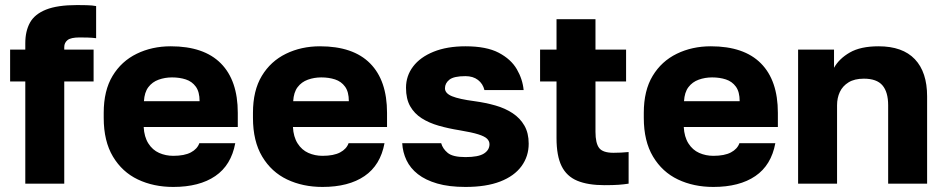

<svg xmlns="http://www.w3.org/2000/svg" viewBox="-20 -726 3730 759"><path d="M80 0V-404H20V-530H80V-555Q80 -603 98.5 -636.5Q117 -670 162 -688Q207 -706 285 -706Q300 -706 322.5 -705.5Q345 -705 360 -702V-575Q345 -577 327.5 -577.5Q310 -578 295 -578Q260 -578 247 -567.5Q234 -557 234 -540V-530H350V-404H234V0Z M665 13Q587 13 525 -16.5Q463 -46 426.5 -107Q390 -168 390 -260V-280Q390 -368 425 -426Q460 -484 520.5 -513.5Q581 -543 655 -543Q786 -543 853 -475.5Q920 -408 920 -280V-224H548Q550 -185 566.5 -159Q583 -133 609 -121.5Q635 -110 665 -110Q709 -110 734.5 -123.5Q760 -137 768 -160H910Q894 -73 831 -30Q768 13 665 13ZM660 -420Q632 -420 607 -411Q582 -402 566.5 -381.5Q551 -361 549 -326H769Q769 -363 754 -383.5Q739 -404 714.5 -412Q690 -420 660 -420Z M1255 13Q1177 13 1115 -16.5Q1053 -46 1016.5 -107Q980 -168 980 -260V-280Q980 -368 1015 -426Q1050 -484 1110.5 -513.5Q1171 -543 1245 -543Q1376 -543 1443 -475.5Q1510 -408 1510 -280V-224H1138Q1140 -185 1156.5 -159Q1173 -133 1199 -121.5Q1225 -110 1255 -110Q1299 -110 1324.5 -123.5Q1350 -137 1358 -160H1500Q1484 -73 1421 -30Q1358 13 1255 13ZM1250 -420Q1222 -420 1197 -411Q1172 -402 1156.5 -381.5Q1141 -361 1139 -326H1359Q1359 -363 1344 -383.5Q1329 -404 1304.5 -412Q1280 -420 1250 -420Z M1820 13Q1755 13 1708.5 -0.5Q1662 -14 1632 -37.5Q1602 -61 1587 -92.5Q1572 -124 1570 -160H1724Q1730 -138 1750 -121.5Q1770 -105 1820 -105Q1871 -105 1893 -119Q1915 -133 1915 -156Q1915 -168 1905.5 -177.5Q1896 -187 1870.5 -195Q1845 -203 1797 -211Q1753 -218 1714.5 -229Q1676 -240 1647 -258.5Q1618 -277 1601.5 -306Q1585 -335 1585 -379Q1585 -426 1613 -463Q1641 -500 1694 -521.5Q1747 -543 1820 -543Q1903 -543 1951.5 -517.5Q2000 -492 2023 -452.5Q2046 -413 2050 -370H1895Q1889 -395 1869.5 -410Q1850 -425 1820 -425Q1774 -425 1756.5 -411Q1739 -397 1739 -377Q1739 -357 1767 -345.5Q1795 -334 1856 -326Q1900 -320 1938.5 -309Q1977 -298 2006.5 -278.5Q2036 -259 2053 -229.5Q2070 -200 2070 -158Q2070 -108 2041.5 -69Q2013 -30 1957.5 -8.5Q1902 13 1820 13Z M2370 6Q2304 6 2262 -11.5Q2220 -29 2200 -69.5Q2180 -110 2180 -180V-404H2115V-530H2180V-650H2334V-530H2455V-404H2334V-205Q2334 -160 2348.5 -141Q2363 -122 2405 -122Q2435 -122 2465 -125V0Q2446 3 2425 4.5Q2404 6 2370 6Z M2800 13Q2722 13 2660 -16.5Q2598 -46 2561.5 -107Q2525 -168 2525 -260V-280Q2525 -368 2560 -426Q2595 -484 2655.5 -513.5Q2716 -543 2790 -543Q2921 -543 2988 -475.5Q3055 -408 3055 -280V-224H2683Q2685 -185 2701.5 -159Q2718 -133 2744 -121.5Q2770 -110 2800 -110Q2844 -110 2869.5 -123.5Q2895 -137 2903 -160H3045Q3029 -73 2966 -30Q2903 13 2800 13ZM2795 -420Q2767 -420 2742 -411Q2717 -402 2701.5 -381.5Q2686 -361 2684 -326H2904Q2904 -363 2889 -383.5Q2874 -404 2849.5 -412Q2825 -420 2795 -420Z M3135 0V-530H3277V-458Q3297 -494 3339.5 -518.5Q3382 -543 3453 -543Q3548 -543 3596.5 -492Q3645 -441 3645 -345V0H3491V-310Q3491 -362 3468.5 -388.5Q3446 -415 3395 -415Q3358 -415 3334.5 -400.5Q3311 -386 3300 -362.5Q3289 -339 3289 -310V0Z"/></svg>

Font: Golos Text
Style: Bold
Weight: 700
Designer: A.Korolkova, Vitaly Kuzmin
Foundry: ParaType Ltd
Version: Version 2.004